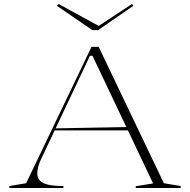

<svg xmlns="http://www.w3.org/2000/svg" viewBox="-20 -943 953 963"><path d="M27 0V-10L111 -24L439 -708H475L802 -24L886 -10V0H661V-9L748 -23L444 -663H431L190 -153Q178 -130 172.5 -109.5Q167 -89 167 -74Q167 -52 180 -37.5Q193 -23 222 -16.5Q251 -10 298 -10V0ZM246 -289V-299L626 -306V-289ZM642 -923 649 -914 472 -792H443L265 -914L274 -923L475 -813Z"/></svg>

Font: Kalnia SemiExpanded ExtraLight
Style: Regular
Weight: 250
Width: 6
Designer: Frida Medrano
Foundry: Frida Medrano
Version: Version 1.105